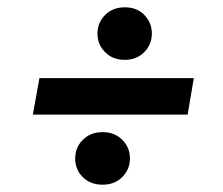

<svg xmlns="http://www.w3.org/2000/svg" viewBox="-20 -554 611 526"><path d="M70 -240 88 -340H511L494 -240ZM261 -48Q228 -48 207 -68.5Q186 -89 186 -120Q186 -150 207 -171Q228 -192 261 -192Q294 -192 315 -171Q336 -150 336 -120Q336 -90 315 -69Q294 -48 261 -48ZM322 -390Q289 -390 268 -411Q247 -432 247 -462Q247 -492 268 -513Q289 -534 322 -534Q355 -534 375.5 -513Q396 -492 396 -462Q396 -432 375 -411Q354 -390 322 -390Z"/></svg>

Font: DM Sans 11pt SemiBold
Style: Italic
Weight: 600
Italic angle: -10°
Version: Version 4.004;gftools[0.9.30]